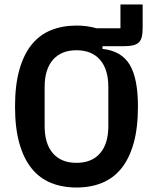

<svg xmlns="http://www.w3.org/2000/svg" viewBox="-20 -824 681 856"><path d="M616 -804V-700Q616 -677 612.5 -661Q609 -645 599.5 -635.5Q590 -626 573.5 -622Q557 -618 532 -618H437V-606Q521 -597 558 -536Q595 -475 595 -349Q595 -253 575.5 -184.5Q556 -116 520.5 -72.5Q485 -29 434.5 -8.5Q384 12 321 12Q258 12 207.5 -8.5Q157 -29 121.5 -72.5Q86 -116 66.5 -184.5Q47 -253 47 -349Q47 -445 66.5 -513.5Q86 -582 121.5 -625.5Q157 -669 207.5 -689.5Q258 -710 321 -710Q369 -710 410 -698H517V-804ZM321 -98Q389 -98 426 -140.5Q463 -183 463 -262V-436Q463 -515 426 -557.5Q389 -600 321 -600Q253 -600 216 -557.5Q179 -515 179 -436V-262Q179 -183 216 -140.5Q253 -98 321 -98Z"/></svg>

Font: IBM Plex Sans Condensed SemiBold
Style: Regular
Weight: 600
Width: 3
Designer: Mike Abbink, Paul van der Laan, Pieter van Rosmalen
Foundry: Bold Monday
Version: Version 1.3